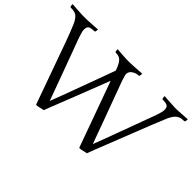

<svg xmlns="http://www.w3.org/2000/svg" viewBox="-112 -989 1329 1329"><g transform="rotate(45 552.0 -324.5)"><path d="M314 11.2H301.8L139.2 -442.9Q109.4 -524.4 90.8 -566.9Q82.5 -586.4 72.8 -599.6Q63 -612.8 54.9 -619.4Q46.9 -626 34.9 -629.4Q22.9 -632.8 15.9 -633.3Q8.8 -633.8 -4.9 -633.8L-9.8 -638.2L-12.2 -655.8L-11.2 -660.2Q-7.3 -660.2 34.7 -657Q76.7 -653.8 87.9 -653.8H122.1Q130.4 -653.8 153.8 -655Q177.2 -656.2 203.1 -658Q229 -659.7 234.9 -660.2L236.8 -655.8L233.9 -638.2L229 -633.8Q196.3 -633.8 182.1 -626Q168 -618.2 168 -591.8Q168 -583 170.4 -571.3Q172.9 -559.6 178.7 -542.2Q184.6 -524.9 189.9 -510Q195.3 -495.1 205.3 -468.5Q215.3 -441.9 222.2 -422.9L290 -238.8Q344.7 -87.4 350.1 -74.2Q377.4 -143.6 412.1 -238.8L480 -422.9Q518.6 -527.8 524.9 -545.9Q517.1 -566.4 517.1 -566.9Q502.9 -601.6 486.6 -617.7Q470.2 -633.8 436 -633.8L431.2 -638.2L429.2 -655.8L430.2 -660.2Q436 -659.7 472.4 -656.7Q508.8 -653.8 520 -653.8H553.2Q561.5 -653.8 585.4 -655Q609.4 -656.2 635.7 -658Q662.1 -659.7 668 -660.2L669.9 -655.8L667 -638.2L662.1 -633.8Q637.2 -633.8 614.5 -618.9Q591.8 -604 591.8 -580.1Q591.8 -570.8 594.2 -565.9Q597.2 -554.2 602.5 -537.4Q607.9 -520.5 613 -506.8Q618.2 -493.2 628.2 -466.1Q638.2 -439 644 -422.9L711.9 -238.8Q720.2 -216.8 741.7 -156.7Q763.2 -96.7 772 -74.2Q799.3 -143.6 834 -238.8L901.9 -422.9Q908.7 -441.9 918.7 -468.5Q928.7 -495.1 934.1 -510Q939.5 -524.9 945.3 -542.2Q951.2 -559.6 953.6 -571.3Q956.1 -583 956.1 -591.8Q956.1 -618.2 941.9 -626Q927.7 -633.8 895 -633.8L891.1 -638.2L888.2 -655.8L890.1 -660.2Q892.1 -660.2 938.5 -657Q984.9 -653.8 996.1 -653.8H1015.1Q1026.4 -653.8 1068.1 -657Q1109.9 -660.2 1113.8 -660.2L1116.2 -655.8L1112.8 -638.2L1107.9 -633.8Q1091.8 -633.8 1082.5 -632.3Q1073.2 -630.9 1060.1 -625Q1046.9 -619.1 1035.4 -605Q1023.9 -590.8 1012.2 -566.9Q983.9 -502.4 881.8 -240.2Q868.7 -207 845.2 -147.7Q821.8 -88.4 807.1 -50.8Q792.5 -13.2 788.1 0L735.8 11.2H724.1L549.8 -471.2Q540.5 -449.2 460 -240.2Q445.3 -202.1 423.3 -146.5Q401.4 -90.8 385.7 -51.8Q370.1 -12.7 366.2 0Z"/></g></svg>

Font: Quattrocento Roman
Style: Regular
Weight: 400
Designer: Pablo Impallari
Foundry: Pablo Impallari. www.impallari.com Igino Marini. www.ikern.com
Version: Version 1.000